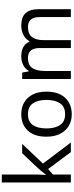

<svg xmlns="http://www.w3.org/2000/svg" viewBox="632 -1432 810 2114"><g transform="rotate(-90 1037.0 -375.0)"><path d="M172 -363Q172 -347 170.5 -321Q169 -295 168 -276H172Q178 -284 190 -299Q202 -314 214.5 -329.5Q227 -345 236 -355L407 -536H510L293 -307L525 0H419L233 -250L172 -197V0H85V-760H172Z M1085 -269Q1085 -136 1017.5 -63Q950 10 835 10Q764 10 708.5 -22.5Q653 -55 621 -117.5Q589 -180 589 -269Q589 -402 656 -474Q723 -546 838 -546Q911 -546 966.5 -513.5Q1022 -481 1053.5 -419.5Q1085 -358 1085 -269ZM680 -269Q680 -174 717.5 -118.5Q755 -63 837 -63Q918 -63 956 -118.5Q994 -174 994 -269Q994 -364 956 -418Q918 -472 836 -472Q754 -472 717 -418Q680 -364 680 -269Z M1812 -546Q1903 -546 1948 -499.5Q1993 -453 1993 -349V0H1906V-345Q1906 -472 1797 -472Q1719 -472 1685.5 -427Q1652 -382 1652 -296V0H1565V-345Q1565 -472 1455 -472Q1374 -472 1343 -422Q1312 -372 1312 -278V0H1224V-536H1295L1308 -463H1313Q1338 -505 1380.5 -525.5Q1423 -546 1471 -546Q1597 -546 1635 -456H1640Q1667 -502 1713.5 -524Q1760 -546 1812 -546Z"/></g></svg>

Font: Noto Sans NKo
Style: Regular
Weight: 400
Designer: Monotype Design Team
Foundry: Monotype Imaging Inc.
Version: Version 2.003; ttfautohint (v1.8.4.7-5d5b)